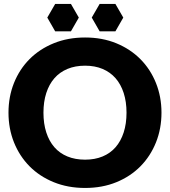

<svg xmlns="http://www.w3.org/2000/svg" viewBox="-20 -922 840 950"><path d="M779 -364.5Q779 -285.5 751.8 -217.5Q724.5 -149.5 675 -99.2Q625.5 -49 555.8 -20.5Q486 8 401 8Q316 8 246 -20.5Q176 -49 126.2 -99.2Q76.5 -149.5 49.2 -217.5Q22 -285.5 22 -364.5Q22 -443.5 49.2 -511.5Q76.5 -579.5 126.2 -629.5Q176 -679.5 246 -708Q316 -736.5 401 -736.5Q486 -736.5 555.8 -707.8Q625.5 -679 675 -629Q724.5 -579 751.8 -511Q779 -443 779 -364.5ZM606 -364.5Q606 -418.5 592 -461.8Q578 -505 551.8 -535Q525.5 -565 487.5 -581Q449.5 -597 401 -597Q352 -597 313.8 -581Q275.5 -565 249.2 -535Q223 -505 209 -461.8Q195 -418.5 195 -364.5Q195 -310 209 -266.8Q223 -223.5 249.2 -193.5Q275.5 -163.5 313.8 -147.8Q352 -132 401 -132Q449.5 -132 487.5 -147.8Q525.5 -163.5 551.8 -193.5Q578 -223.5 592 -266.8Q606 -310 606 -364.5ZM370 -835 331 -902.5H253L214 -835L253 -767H331ZM590 -835 551 -902.5H473L434 -835L473 -767H551Z"/></svg>

Font: LatoHex
Style: Regular
Weight: 900
Designer: Lukasz Dziedzic
Foundry: tyPoland Lukasz Dziedzic
Version: Version 1.104; Western+Polish opensource